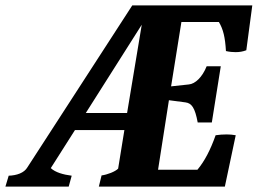

<svg xmlns="http://www.w3.org/2000/svg" viewBox="-69 -687 949 707"><path d="M-49 0H184L195 -40C164 -44 135 -52 118 -68L207 -208H389L366 -66C355 -55 327 -44 305 -41L295 0H759L799 -189C788 -191 777 -192 766 -192C751 -192 739 -191 725 -189C706 -135 684 -93 658 -62H513L553 -318L614 -310C637 -307 649 -290 659 -236H711L744 -443H692C676 -403 650 -378 626 -376L561 -369L599 -606H737C753 -579 760 -550 763 -499C776 -496 788 -495 798 -495C813 -495 825 -497 838 -502L860 -667H418L32 -71C20 -50 -8 -41 -37 -40ZM247 -271 453 -596 399 -271Z"/></svg>

Font: Caladea
Style: Bold Italic
Weight: 700
Italic angle: -9°
Designer: Carolina Giovagnoli and Andres Torresi
Foundry: Carolina Giovagnoli & Andres Torresi
Version: Version 1.001;hotconv 1.0.109;makeotfexe 2.5.65596